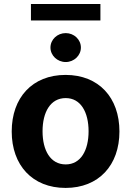

<svg xmlns="http://www.w3.org/2000/svg" viewBox="-20 -926 654 957"><path d="M306.8 10.7C472.3 10.7 575.3 -102.6 575.3 -270.6C575.3 -439.6 472.3 -552.6 306.8 -552.6C141.3 -552.6 38.4 -439.6 38.4 -270.6C38.4 -102.6 141.3 10.7 306.8 10.7ZM134.2 -823.9H480.5V-905.9H134.2ZM192.1 -271.7C192.1 -366.8 231.2 -437.1 307.5 -437.1C382.5 -437.1 421.5 -366.8 421.5 -271.7C421.5 -176.5 382.5 -106.5 307.5 -106.5C231.2 -106.5 192.1 -176.5 192.1 -271.7ZM231.5 -688.9C231.5 -649.5 265.6 -616.8 307.5 -616.8C349.1 -616.8 383.2 -649.5 383.2 -688.9C383.2 -729 349.1 -761 307.5 -761C265.6 -761 231.5 -729 231.5 -688.9Z"/></svg>

Font: Magic Ui Pro
Style: Bold
Weight: 700
Designer: Stefan Endress, Andreas Faust
Version: Version 1.000;FEAKit 1.0